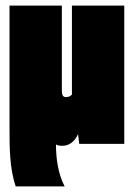

<svg xmlns="http://www.w3.org/2000/svg" viewBox="-20 -514 478 686"><path d="M202 7C229 7 248 -10 259 -35L263 0H424V-494H237V-176C233 -172 227 -167 216 -167C203 -167 201 -177 201 -193V-494H14V-60C14 14 14 86 36 152H211C188 108 180 54 180 2C183 5 193 7 202 7Z"/></svg>

Font: Blinker Headline
Style: Regular
Weight: 900
Width: 4
Designer: Juergen Huber
Foundry: supertype
Version: Version 1.015;PS 1.15;hotconv 1.0.88;makeotf.lib2.5.647800